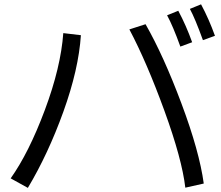

<svg xmlns="http://www.w3.org/2000/svg" viewBox="-20 -870 1040 905"><path d="M30.3 -29.3Q116.2 -150.4 191.4 -351.6Q266.6 -552.7 278.3 -713.9L361.3 -704.1Q350.6 -543 278.8 -343.8Q207 -144.5 111.3 15.6ZM589.8 -731.4 666 -755.9Q751 -607.4 835.4 -381.8Q919.9 -156.2 940.4 -4.9L853.5 14.6Q837.9 -120.1 754.9 -348.1Q671.9 -576.2 589.8 -731.4ZM767.6 -797.9 820.3 -819.3Q857.4 -750 885.7 -670.9L830.1 -650.4Q794.9 -748 767.6 -797.9ZM875 -828.1 927.7 -849.6Q964.8 -780.3 993.2 -701.2L936.5 -680.7Q899.4 -783.2 875 -828.1Z"/></svg>

Font: GenEi M Gothic v2 Regular
Style: Regular
Weight: 400
Version: Version 2.0